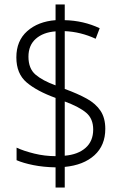

<svg xmlns="http://www.w3.org/2000/svg" viewBox="-20 -845 553 857"><path d="M228 -98Q174 -99 129 -108Q84 -117 54 -130V-186Q86 -171 133 -159.5Q180 -148 228 -148V-408Q145 -438 99 -477Q53 -516 53 -589Q53 -663 101.5 -706Q150 -749 228 -755V-825H269V-755Q353 -753 425 -719L407 -672Q340 -703 269 -706V-448Q327 -427 367.5 -404.5Q408 -382 429 -350Q450 -318 450 -270Q450 -196 401.5 -152Q353 -108 269 -100V-8H228ZM228 -705Q173 -701 140 -672Q107 -643 107 -592Q107 -539 138.5 -512Q170 -485 228 -464ZM269 -150Q328 -155 362 -185Q396 -215 396 -267Q396 -315 365 -341.5Q334 -368 269 -392Z"/></svg>

Font: Noto Sans Malayalam UI SemiCondensed Light
Style: Regular
Weight: 300
Width: 4
Designer: Jelle Bosma - Monotype Design Team
Foundry: Monotype Imaging Inc.
Version: Version 2.104; ttfautohint (v1.8.4.7-5d5b)